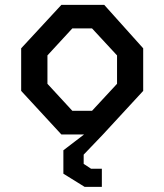

<svg xmlns="http://www.w3.org/2000/svg" viewBox="-20 -540 660 771"><path d="M226.5 0H317.5L234.5 63.5V157.5L320 210.5H389V137.5H345.5L316 118V81L393.5 0L555 -175V-346L398.5 -520.5H226.5L65 -346V-175ZM170.5 -203.5V-317.5L270.5 -426H349.5L450 -317.5V-203.5L349.5 -95H270.5Z"/></svg>

Font: Monaspace Krypton Medium
Style: Regular
Weight: 500
Designer: Riley Cran & the Lettermatic Team
Foundry: Lettermatic
Version: Version 1.101 (Monaspace Krypton)